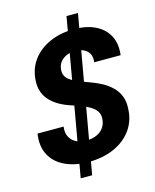

<svg xmlns="http://www.w3.org/2000/svg" viewBox="-128 -879 851 1052"><g transform="rotate(-15 297.5 -352.5)"><path d="M197 87 352 -792H417L262 87ZM263 12Q188 12 131.5 -14Q75 -40 48 -90Q21 -140 32 -211H180Q175 -179 186.5 -155Q198 -131 222.5 -118Q247 -105 281 -105Q315 -105 340.5 -116.5Q366 -128 380.5 -149.5Q395 -171 396 -200Q397 -220 388.5 -235.5Q380 -251 364.5 -262.5Q349 -274 328.5 -283.5Q308 -293 284 -301Q260 -309 235 -318Q166 -343 130 -386Q94 -429 97 -491Q100 -558 136 -607.5Q172 -657 233.5 -684.5Q295 -712 372 -712Q442 -712 492 -688Q542 -664 566.5 -618.5Q591 -573 583 -508H433Q437 -535 427.5 -554.5Q418 -574 397 -584.5Q376 -595 348 -595Q319 -595 296.5 -584.5Q274 -574 261 -556Q248 -538 247 -512Q246 -495 252.5 -481.5Q259 -468 272 -458Q285 -448 302.5 -439.5Q320 -431 341.5 -423Q363 -415 387 -406Q421 -394 451 -377Q481 -360 503.5 -337.5Q526 -315 538 -284.5Q550 -254 547 -214Q545 -147 508.5 -96Q472 -45 408.5 -16.5Q345 12 263 12Z"/></g></svg>

Font: DM Sans 28pt ExtraBold
Style: Italic
Weight: 800
Italic angle: -10°
Version: Version 4.004;gftools[0.9.30]